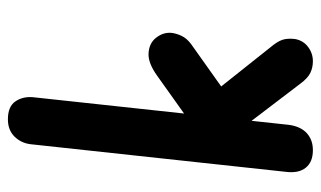

<svg xmlns="http://www.w3.org/2000/svg" viewBox="-183 -629 812 486"><g transform="rotate(-90 223.0 -386.0)"><path d="M86 0Q56 0 41.5 -18Q27 -36 31 -68L101 -715Q104 -739 120.5 -755.5Q137 -772 164 -772Q196 -772 209 -753.5Q222 -735 220 -709L150 -61Q146 -31 129 -15.5Q112 0 86 0ZM311 0Q295 0 281.5 -6.5Q268 -13 254 -32L139 -183L229 -255L353 -99Q365 -83 367 -70Q369 -57 367 -44Q363 -24 347 -12Q331 0 311 0ZM126 -146 135 -295 274 -394Q306 -417 330 -416Q356 -415 370 -397.5Q384 -380 383 -360Q382 -347 375.5 -333Q369 -319 354 -308Z"/></g></svg>

Font: Edu SA Beginner
Style: Bold
Weight: 700
Version: Version 1.003